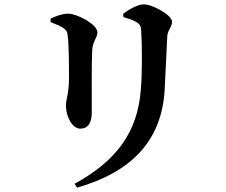

<svg xmlns="http://www.w3.org/2000/svg" viewBox="-20 -797 1040 885"><path d="M335 68C582 -3 725 -144 739 -383C742 -444 748 -572 751 -630C753 -660 773 -671 773 -697C773 -727 684 -777 642 -777C616 -777 575 -754 548 -734L549 -718C572 -711 594 -705 609 -695C628 -684 630 -673 631 -650C635 -593 636 -458 629 -383C614 -185 514 -54 324 50ZM213 -695C235 -687 256 -678 270 -669C285 -660 290 -652 292 -632C298 -591 298 -485 298 -436C298 -367 284 -338 284 -313C284 -254 316 -204 349 -204C383 -204 403 -226 403 -279C403 -347 402 -523 405 -566C407 -607 429 -622 429 -648C429 -684 337 -734 293 -734C267 -734 238 -723 213 -711Z"/></svg>

Font: Noto Serif JP
Style: Bold
Weight: 700
Designer: Ryoko NISHIZUKA 西塚涼子 (kana & ideographs); Frank Grießhammer (Latin, Greek & Cyrillic); Wenlong ZHANG 张文龙 (bopomofo); San
Foundry: Adobe
Version: Version 2.001;hotconv 1.1.0;makeotfexe 2.6.0